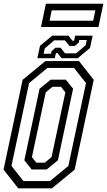

<svg xmlns="http://www.w3.org/2000/svg" viewBox="-22 -1036 589 1056"><path d="M78.5 0 -2.5 -103 102.5 -597 227.5 -700H412.5L493.5 -597L388.5 -103L263.5 0ZM107 -40H252.5L354 -123.5L451 -579L385 -662.5H239L138 -579L41 -123.5ZM152 -104 112 -154.5 195.5 -548 257 -598H340L380 -548L296.5 -154.5L235 -104ZM177.5 -141.5H224.5L261.5 -172L337.5 -528L313.5 -558.5H266.5L229.5 -528L153.5 -172ZM183.5 -716 198 -784 265.5 -840H354.5L376.5 -812H385.5L391.5 -840H487.5L473 -772L405.5 -716H316.5L294.5 -744H285.5L279.5 -716ZM218 -740.5H259L261.5 -754.5L283 -773.5H311L336 -742.5H396.5L449 -787L455 -816H414L411.5 -802L390 -783.5H360L335 -814H276L224 -769.5ZM203.5 -887.5 230.5 -1015.5H546.5L519.5 -887.5ZM250.5 -922H490.5L502.5 -979H262.5Z"/></svg>

Font: Tourney Condensed Regular
Style: Italic
Weight: 400
Width: 3
Italic angle: -12°
Designer: Tyler Finck
Foundry: Etcetera Type Co
Version: Version 1.010; ttfautohint (v1.8.3)